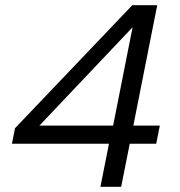

<svg xmlns="http://www.w3.org/2000/svg" viewBox="-20 -720 695 740"><path d="M400 -166H26L38 -226L490 -700H586L494 -236H596L582 -166H480L447 0H367ZM416 -236 491 -615 132 -236Z"/></svg>

Font: Albert Sans
Style: Italic
Weight: 400
Italic angle: -11.25°
Designer: Andreas Rasmussen
Foundry: a.Foundry
Version: Version 1.025